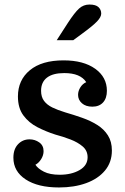

<svg xmlns="http://www.w3.org/2000/svg" viewBox="-20 -816 552 846"><path d="M243 -46Q295 -46 330.5 -66.5Q366 -87 366 -123Q366 -152 344.5 -170.5Q323 -189 290.5 -201.5Q258 -214 224 -223Q183 -236 145 -255.5Q107 -275 83 -307.5Q59 -340 59 -391Q59 -463 111.5 -506.5Q164 -550 260 -550Q348 -550 399.5 -513Q451 -476 451 -416Q451 -383 434 -364.5Q417 -346 387 -346Q358 -346 341 -361Q324 -376 324 -398Q324 -415 334 -431Q344 -447 360 -454Q347 -474 323 -484Q299 -494 263 -494Q213 -494 187 -474Q161 -454 161 -416Q161 -389 174 -371.5Q187 -354 210.5 -342.5Q234 -331 267 -321Q305 -310 342 -297Q379 -284 408.5 -265.5Q438 -247 455.5 -219.5Q473 -192 473 -153Q473 -101 442.5 -64.5Q412 -28 359.5 -9Q307 10 240 10Q147 10 93 -25.5Q39 -61 39 -121Q39 -159 59.5 -180.5Q80 -202 110 -202Q134 -202 153 -188.5Q172 -175 172 -150Q172 -132 161.5 -115Q151 -98 136 -90Q147 -73 173.5 -59.5Q200 -46 243 -46ZM230 -639 279 -715Q309 -761 328.5 -778.5Q348 -796 374 -796Q402 -796 414 -784.5Q426 -773 426 -756Q426 -741 407.5 -721.5Q389 -702 341 -667L303 -639Z"/></svg>

Font: Domine SemiBold
Style: Regular
Weight: 600
Designer: Pablo Impallari, Rodrigo Fuenzalida, Brenda Gallo
Foundry: Pablo Impallari, Rodrigo Fuenzalida, Brenda Gallo
Version: Version 2.000